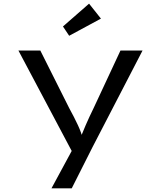

<svg xmlns="http://www.w3.org/2000/svg" viewBox="-20 -802 882 1052"><path d="M262 230 394 -14V65L81 -525H201L359 -210Q387 -159 407 -116Q427 -73 434 -39L417 -38Q430 -71 449 -115Q468 -159 494 -212L640 -525H761L487 4L373 230ZM359 -606 325 -657 468 -782 533 -700Z"/></svg>

Font: Lexend Peta
Style: Regular
Weight: 400
Designer: Bonnie Shaver-Troup, Thomas Jockin
Foundry: Lexend
Version: Version 1.007